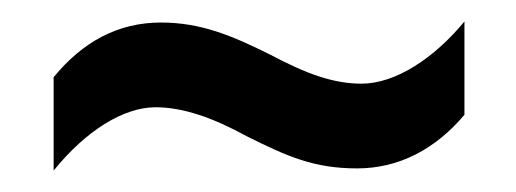

<svg xmlns="http://www.w3.org/2000/svg" viewBox="-20 -442 481 179"><path d="M210 -315C248 -296 273 -285 313 -285C352 -285 386 -303 413 -335V-422C385 -388 349 -364 317 -364C291 -364 266 -373 232 -391C196 -409 167 -421 130 -421C90 -421 57 -403 30 -370V-283C60 -320 95 -342 125 -342C151 -342 179 -332 210 -315Z"/></svg>

Font: Noto Sans Sinhala UI ExtraCondensed Medium
Style: Regular
Weight: 500
Width: 2
Designer: Jelle Bosma - Monotype Design Team
Foundry: Monotype Imaging Inc.
Version: Version 2.006